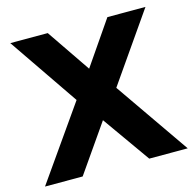

<svg xmlns="http://www.w3.org/2000/svg" viewBox="-103 -806 926 911"><g transform="rotate(-15 360.0 -350.0)"><path d="M25 -700H209L355 -486L502 -700H689L456 -365L709 0H520L355 -233L193 0H8L259 -358Z"/></g></svg>

Font: Argentum Sans SemiBold
Style: Regular
Weight: 600
Designer: Julieta Ulanovsky (Modified by Cristiano Sobral)
Foundry: Julieta Ulanovsky
Version: Version 5.001;November 22, 2018;FontCreator 11.5.0.2425 64-b